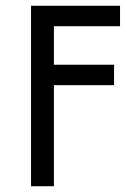

<svg xmlns="http://www.w3.org/2000/svg" viewBox="-20 -645 457 665"><path d="M87.5 0V-625H395.8V-554.2H166.7V-420.8H375V-350H166.7V0Z"/></svg>

Font: co2trust
Style: Regular
Weight: 400
Designer: Kristian Moeller
Foundry: Dicotype
Version: Version 1.000